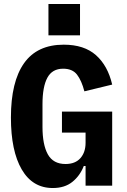

<svg xmlns="http://www.w3.org/2000/svg" viewBox="-20 -935 640 967"><path d="M411 -99H402Q383 -50 344.5 -19Q306 12 246 12Q144 12 89.5 -81.5Q35 -175 35 -343Q35 -523 101 -616.5Q167 -710 301 -710Q404 -710 463.5 -657Q523 -604 545 -509L405 -475Q391 -529 368 -559Q345 -589 298 -589Q243 -589 218.5 -543.5Q194 -498 194 -410V-296Q194 -206 221 -157.5Q248 -109 310 -109Q359 -109 385 -138.5Q411 -168 411 -216V-267H292V-373H545V0H411ZM383 -915V-757H224V-915Z"/></svg>

Font: iA Writer Mono V
Style: Regular
Weight: 400
Designer: Mike Abbink, Paul van der Laan, Pieter van Rosmalen
Foundry: Bold Monday
Version: Version 2.000